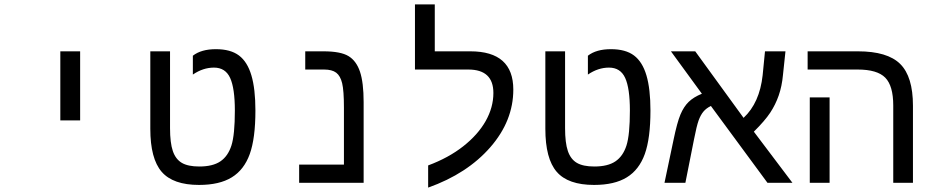

<svg xmlns="http://www.w3.org/2000/svg" viewBox="-20 -833 4241 875"><path d="M254.9 -599.1H345.2V-284.2H254.9Z M887.2 9.8Q768.6 9.8 716.8 -50Q665 -109.9 665 -246.1V-599.1H754.9V-249Q754.9 -182.1 767.6 -144.8Q780.3 -107.4 808.6 -90.8Q836.9 -74.2 888.2 -74.2Q949.7 -74.2 984.4 -97.7Q1019 -121.1 1034.7 -169.9Q1050.3 -218.8 1050.3 -329.1Q1050.3 -430.7 1028.8 -477.8Q1007.3 -524.9 955.1 -524.9Q905.3 -524.9 858.9 -493.2V-579.1Q897 -608.9 963.9 -608.9Q1030.8 -608.9 1069.1 -580.1Q1107.4 -551.3 1125.7 -489.5Q1144 -427.7 1144 -329.1Q1144 -202.6 1118.2 -130.9Q1092.3 -59.1 1036.1 -24.7Q980 9.8 887.2 9.8Z M1637.2 0H1343.3V-83H1547.4V-341.8Q1547.4 -419.9 1539.3 -453.6Q1531.2 -487.3 1512.2 -501.7Q1493.2 -516.1 1457 -516.1H1371.1V-599.1H1454.1Q1532.2 -599.1 1568.1 -577.4Q1604 -555.7 1620.6 -506.1Q1637.2 -456.5 1637.2 -367.2Z M1931.2 -79.1Q2024.4 -113.8 2091.3 -166.5Q2158.2 -219.2 2193.4 -281.5Q2228.5 -343.8 2228.5 -409.2Q2228.5 -516.1 2114.3 -516.1H1871.1V-813H1961.4V-599.1H2123.5Q2319.3 -599.1 2319.3 -424.8Q2319.3 -282.2 2214.4 -161.9Q2109.4 -41.5 1931.2 22Z M2687.5 9.8Q2568.8 9.8 2517.1 -50Q2465.3 -109.9 2465.3 -246.1V-599.1H2555.2V-249Q2555.2 -182.1 2567.9 -144.8Q2580.6 -107.4 2608.9 -90.8Q2637.2 -74.2 2688.5 -74.2Q2750 -74.2 2784.7 -97.7Q2819.3 -121.1 2835 -169.9Q2850.6 -218.8 2850.6 -329.1Q2850.6 -430.7 2829.1 -477.8Q2807.6 -524.9 2755.4 -524.9Q2705.6 -524.9 2659.2 -493.2V-579.1Q2697.3 -608.9 2764.2 -608.9Q2831.1 -608.9 2869.4 -580.1Q2907.7 -551.3 2926 -489.5Q2944.3 -427.7 2944.3 -329.1Q2944.3 -202.6 2918.5 -130.9Q2892.6 -59.1 2836.4 -24.7Q2780.3 9.8 2687.5 9.8Z M3037.6 -599.1H3148.4L3368.7 -295.9Q3441.9 -364.3 3455.6 -490.2L3466.3 -599.1H3559.6L3548.3 -492.2Q3543.5 -439.9 3528.8 -397.9Q3514.2 -356 3490 -319.3Q3465.8 -282.7 3415.5 -232.9L3591.3 0H3477.5L3219.7 -350.1Q3198.7 -339.8 3185.8 -324.5Q3172.9 -309.1 3163.8 -284.2Q3154.8 -259.3 3142.6 -196.8L3103.5 0H3008.3L3049.3 -194.8Q3065.9 -275.4 3081.1 -311.3Q3096.2 -347.2 3118.7 -368.9Q3141.1 -390.6 3178.7 -405.8Z M3760.7 0H3670.4V-389.2H3760.7ZM4140.6 0H4050.8V-352.1Q4050.8 -441.9 4014.4 -479Q3978 -516.1 3888.7 -516.1H3660.6V-599.1H3889.6Q4024.4 -599.1 4082.5 -541.5Q4140.6 -483.9 4140.6 -351.1Z"/></svg>

Font: Cousine
Style: Regular
Weight: 400
Monospace: yes
Designer: Steve Matteson
Foundry: Monotype Imaging Inc.
Version: Version 1.21